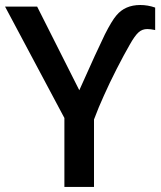

<svg xmlns="http://www.w3.org/2000/svg" viewBox="-20 -740 638 760"><path d="M127 -713.9 293.9 -382.8Q365.7 -543.9 395 -603.5Q422.4 -657.7 440.9 -679.2Q475.1 -720.2 535.2 -720.2Q565.4 -720.2 594.2 -710V-621.1Q576.2 -625 563 -625Q543 -625 528.8 -612.3Q513.7 -599.1 493.2 -562.5Q471.7 -525.4 441.9 -467.3Q412.6 -409.7 391.6 -362.3Q370.1 -315.4 352.1 -267.1V0H234.9V-272.9L0 -713.9Z"/></svg>

Font: Open Sans
Style: SemiBold
Weight: 600
Foundry: Ascender Corporation
Version: Version 1.10